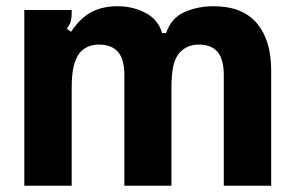

<svg xmlns="http://www.w3.org/2000/svg" viewBox="-20 -596 944 616"><path d="M58 0V-564H210V-552Q210 -537 206.5 -526Q203 -515 194 -504L208 -494Q238 -539 273.5 -557.5Q309 -576 358 -576Q406 -576 447 -554.5Q488 -533 500 -490H513Q529 -538 571.5 -557Q614 -576 665 -576Q758 -576 804 -521.5Q850 -467 850 -371V0H698V-355Q698 -406 678 -429.5Q658 -453 618 -453Q582 -453 558 -429Q542 -412 536 -384Q530 -356 530 -312V0H379V-355Q379 -406 358.5 -429.5Q338 -453 297 -453Q260 -453 237 -428Q223 -411 216.5 -384Q210 -357 210 -312V0Z"/></svg>

Font: Open Sauce Sans ExtraBold
Style: Regular
Weight: 800
Designer: Alfredo Marco Pradil
Foundry: Creative Sauce Fz LLC
Version: Version 1.477